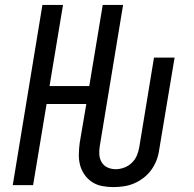

<svg xmlns="http://www.w3.org/2000/svg" viewBox="-20 -755 790 783"><path d="M441 8Q418 8 395.5 3.5Q373 -1 355 -13Q337 -25 324.5 -43Q312 -61 306.5 -82Q301 -103 301.5 -126Q302 -149 305 -172L332 -331H170L115 0H32L153 -735H237L182 -404H344L399 -735H482L387 -160Q384 -143 385 -125.5Q386 -108 394.5 -93.5Q403 -79 418.5 -72Q434 -65 452 -65Q469 -65 486.5 -71.5Q504 -78 517.5 -91Q531 -104 538 -120.5Q545 -137 548 -155L608 -520H692L629 -143Q626 -121 618 -100.5Q610 -80 596.5 -61.5Q583 -43 564.5 -29Q546 -15 525.5 -6.5Q505 2 483.5 5Q462 8 441 8Z"/></svg>

Font: Zed Sans Extended
Style: Italic
Weight: 400
Width: 7
Italic angle: -9°
Designer: Belleve Invis
Foundry: Belleve Invis
Version: Version 1.0.0; ttfautohint (v1.8.4)